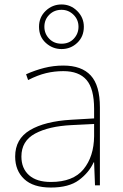

<svg xmlns="http://www.w3.org/2000/svg" viewBox="-20 -831 551 861"><path d="M264 -537Q346 -537 387 -492.5Q428 -448 428 -350V0H406L402 -103H400Q379 -57 334 -23.5Q289 10 208 10Q129 10 88.5 -28Q48 -66 48 -129Q48 -208 114.5 -247.5Q181 -287 299 -294L402 -300V-343Q402 -433 368 -472.5Q334 -512 264 -512Q224 -512 186.5 -503Q149 -494 106 -472L97 -498Q137 -516 178.5 -526.5Q220 -537 264 -537ZM301 -270Q199 -265 137.5 -232Q76 -199 76 -129Q76 -76 110 -45.5Q144 -15 208 -15Q308 -15 354.5 -72Q401 -129 402 -220V-275ZM256 -611Q216 -611 185.5 -638.5Q155 -666 155 -711Q155 -754 185 -782.5Q215 -811 256 -811Q297 -811 326.5 -781.5Q356 -752 356 -711Q356 -667 326.5 -639Q297 -611 256 -611ZM256 -635Q290 -635 311 -657.5Q332 -680 332 -711Q332 -743 309.5 -765Q287 -787 256 -787Q223 -787 201 -765Q179 -743 179 -711Q179 -680 200.5 -657.5Q222 -635 256 -635Z"/></svg>

Font: Noto Sans Syriac Western Thin
Style: Regular
Weight: 100
Designer: Patrick Giasson and the Monotype Design Team
Foundry: Monotype Imaging Inc.
Version: Version 3.000; ttfautohint (v1.8.4.7-5d5b)